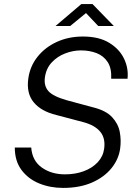

<svg xmlns="http://www.w3.org/2000/svg" viewBox="-20 -911 686 941"><path d="M289.5 10Q225.5 10 171.5 -12.2Q117.5 -34.5 85 -78.5Q52.5 -122.5 52.5 -188H133Q138 -123 185 -89.8Q232 -56.5 298.5 -56.5Q349 -56.5 390.8 -72Q432.5 -87.5 459 -116Q485.5 -144.5 490.5 -182.5Q497.5 -234 471 -265.8Q444.5 -297.5 388 -312.5L255.5 -347.5Q182 -365.5 145.5 -409.2Q109 -453 118.5 -524.5Q126.5 -585.5 163.5 -632.2Q200.5 -679 258.2 -705.5Q316 -732 386.5 -732Q464.5 -732 514.8 -701.5Q565 -671 587.8 -623.8Q610.5 -576.5 605 -525H525Q527.5 -577 507.5 -607.2Q487.5 -637.5 453 -650.8Q418.5 -664 377 -664Q338 -664 299.5 -649.2Q261 -634.5 233.5 -605Q206 -575.5 200 -531Q194.5 -490 217.5 -464.2Q240.5 -438.5 308 -419.5L436 -385Q499 -369.5 529.2 -337Q559.5 -304.5 567 -264.2Q574.5 -224 569 -184Q562 -130.5 526.2 -86.5Q490.5 -42.5 430.5 -16.2Q370.5 10 289.5 10ZM252 -783.5 378.5 -891H433.5L538 -783.5H461.5L401.5 -847L324 -783.5Z"/></svg>

Font: Public Sans Light
Style: Italic
Weight: 300
Italic angle: -8°
Designer: The Public Sans project authors (U.S. Web Design System). Libre Franklin designed by Pablo Impallari and Rodrigo Fuenzal
Version: Version 1.007; ttfautohint (v1.8.1) -l 8 -r 50 -G 200 -x 14 